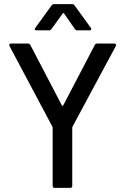

<svg xmlns="http://www.w3.org/2000/svg" viewBox="-20 -911 611 930"><path d="M234 -297 26 -688Q25 -690 25 -693Q25 -700 33 -700H115Q124 -700 127 -693L280 -400Q281 -398 283 -398Q285 -398 286 -400L439 -693Q442 -700 451 -700H533Q539 -700 541.5 -696.5Q544 -693 541 -688L331 -297Q330 -296 330 -292V-11Q330 -1 320 -1H245Q235 -1 235 -11V-292Q235 -296 234 -297ZM243 -891H328Q337 -891 341 -885L420 -776Q422 -774 422 -770Q422 -768 420 -766Q418 -764 414 -764H355Q347 -764 343 -770L290 -846Q289 -848 287 -848Q285 -848 284 -846L229 -770Q225 -764 217 -764H157Q151 -764 149 -767.5Q147 -771 151 -776L230 -885Q234 -891 243 -891Z"/></svg>

Font: BarlowMedium
Style: Regular
Weight: 500
Designer: Jeremy Tribby
Foundry: Tribby Type
Version: Version 1.422